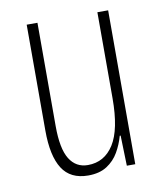

<svg xmlns="http://www.w3.org/2000/svg" viewBox="-67 -584 552 650"><g transform="rotate(-10 209.0 -259.5)"><path d="M348 -529V0H319L316 -104H313Q305 -75 290 -49Q275 -23 249.5 -6.5Q224 10 185 10Q124 10 96 -34Q68 -78 68 -165V-529H105V-174Q105 -96 127 -60.5Q149 -25 190 -25Q247 -25 279 -75.5Q311 -126 311 -233V-529Z"/></g></svg>

Font: Noto Sans Arabic UI XCn XLt
Style: Regular
Weight: 200
Width: 2
Designer: Monotype Design Team, Nadine Chahine and Nizar Qandah
Foundry: Monotype Imaging Inc.
Version: Version 2.010; ttfautohint (v1.8.4.7-5d5b)